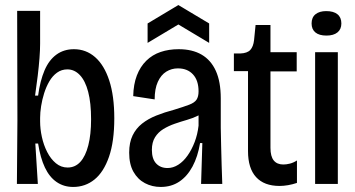

<svg xmlns="http://www.w3.org/2000/svg" viewBox="-20 -729 1408 761"><path d="M270 12Q233 12 204.5 -7.5Q176 -27 158 -65Q140 -103 131 -160H120L130 0H47L49 -250L48 -686H139V-556Q139 -531 136.5 -498.5Q134 -466 129.5 -428.5Q125 -391 119 -350H131Q139 -409 156.5 -450Q174 -491 203.5 -512.5Q233 -534 273 -534Q321 -534 357 -502.5Q393 -471 413 -410Q433 -349 433 -260Q433 -168 412 -107.5Q391 -47 354.5 -17.5Q318 12 270 12ZM248 -65Q278 -65 298.5 -87.5Q319 -110 330 -153Q341 -196 341 -256Q341 -321 329.5 -365Q318 -409 296.5 -431.5Q275 -454 247 -454Q224 -454 206 -441Q188 -428 175.5 -406.5Q163 -385 155 -359.5Q147 -334 143 -308.5Q139 -283 139 -262V-248Q139 -218 146 -186Q153 -154 167 -126.5Q181 -99 201.5 -82Q222 -65 248 -65Z M617 12Q583 12 554.5 -3Q526 -18 509 -48Q492 -78 492 -124Q492 -164 505.5 -192Q519 -220 543 -239Q567 -258 599.5 -271Q632 -284 670 -294Q709 -306 730 -314Q751 -322 759 -334Q767 -346 767 -367Q767 -410 745 -434Q723 -458 685 -458Q660 -458 639 -445Q618 -432 605.5 -404.5Q593 -377 593 -335L508 -348Q509 -395 522.5 -430Q536 -465 560 -488.5Q584 -512 616.5 -523Q649 -534 688 -534Q742 -534 779 -512.5Q816 -491 835.5 -448Q855 -405 855 -339V-223Q856 -187 856.5 -149.5Q857 -112 858.5 -74Q860 -36 861 0H777Q778 -41 779.5 -81Q781 -121 782 -162H773Q764 -108 743 -69Q722 -30 690.5 -9Q659 12 617 12ZM644 -63Q666 -63 686.5 -76Q707 -89 723.5 -112.5Q740 -136 751.5 -166Q763 -196 767 -231V-286L795 -296Q785 -281 765.5 -271Q746 -261 721.5 -254Q697 -247 672.5 -238.5Q648 -230 627.5 -217.5Q607 -205 594.5 -185Q582 -165 582 -135Q582 -99 599 -81Q616 -63 644 -63ZM565 -559V-636L687 -709L809 -636V-559L687 -632Z M1088 8Q1027 8 995 -27Q963 -62 963 -130V-447H907V-517H932Q960 -518 972 -531Q984 -544 987 -570L993 -630H1052V-522H1156V-446H1052V-143Q1052 -109 1065 -93Q1078 -77 1103 -77Q1115 -77 1129 -80.5Q1143 -84 1157 -93V-4Q1139 2 1121.5 5Q1104 8 1088 8Z M1229 0V-522H1319V0ZM1274 -588Q1245 -588 1230 -600.5Q1215 -613 1215 -636Q1215 -660 1230.5 -672.5Q1246 -685 1273 -685Q1302 -685 1317.5 -672.5Q1333 -660 1333 -636Q1333 -613 1317.5 -600.5Q1302 -588 1274 -588Z"/></svg>

Font: Bricolage Grotesque 72pt SemiCondensed
Style: Regular
Weight: 400
Width: 4
Designer: Mathieu Triay
Foundry: Atelier Triay
Version: Version 1.001;gftools[0.9.33.dev8+g029e19f]